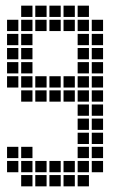

<svg xmlns="http://www.w3.org/2000/svg" viewBox="-20 -665 440 680"><path d="M5 -595V-555H45V-595ZM5 -545V-505H45V-545ZM5 -495V-455H45V-495ZM5 -445V-405H45V-445ZM5 -395V-355H45V-395ZM55 -645V-605H95V-645ZM55 -595V-555H95V-595ZM55 -545V-505H95V-545ZM55 -495V-455H95V-495ZM55 -445V-405H95V-445ZM55 -395V-355H95V-395ZM55 -345V-305H95V-345ZM5 -145V-105H45V-145ZM5 -95V-55H45V-95ZM55 -95V-55H95V-95ZM55 -145V-105H95V-145ZM55 -45V-5H95V-45ZM105 -45V-5H145V-45ZM155 -45V-5H195V-45ZM205 -45V-5H245V-45ZM255 -45V-5H295V-45ZM105 -95V-55H145V-95ZM155 -95V-55H195V-95ZM205 -95V-55H245V-95ZM255 -95V-55H295V-95ZM305 -95V-55H345V-95ZM255 -145V-105H295V-145ZM255 -195V-155H295V-195ZM255 -245V-205H295V-245ZM255 -295V-255H295V-295ZM255 -345V-305H295V-345ZM255 -395V-355H295V-395ZM255 -445V-405H295V-445ZM255 -495V-455H295V-495ZM255 -545V-505H295V-545ZM255 -595V-555H295V-595ZM255 -645V-605H295V-645ZM205 -645V-605H245V-645ZM155 -645V-605H195V-645ZM105 -645V-605H145V-645ZM105 -595V-555H145V-595ZM155 -595V-555H195V-595ZM205 -595V-555H245V-595ZM105 -395V-355H145V-395ZM155 -395V-355H195V-395ZM205 -395V-355H245V-395ZM205 -345V-305H245V-345ZM155 -345V-305H195V-345ZM105 -345V-305H145V-345ZM305 -595V-555H345V-595ZM305 -545V-505H345V-545ZM305 -495V-455H345V-495ZM305 -445V-405H345V-445ZM305 -395V-355H345V-395ZM305 -345V-305H345V-345ZM305 -295V-255H345V-295ZM305 -245V-205H345V-245ZM305 -195V-155H345V-195ZM305 -145V-105H345V-145Z"/></svg>

Font: Nose Transport 13 Square
Style: Regular
Weight: 400
Designer: Nico Rohrbach
Foundry: Nose
Version: Version 1.400;Glyphs 3.2.3 (3260)